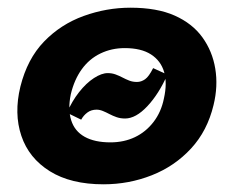

<svg xmlns="http://www.w3.org/2000/svg" viewBox="-20 -463 606 499"><path d="M249 16Q164 16 109.5 -18Q55 -52 35.5 -110Q16 -168 33 -238Q51 -310 94.5 -355Q138 -400 197.5 -421.5Q257 -443 319 -443Q388 -443 434 -422.5Q480 -402 506 -366Q532 -330 539.5 -284.5Q547 -239 535 -190Q519 -123 476.5 -77Q434 -31 374.5 -7.5Q315 16 249 16ZM267 -93Q302 -93 330.5 -106.5Q359 -120 379 -146Q399 -172 406 -207Q415 -247 406.5 -276Q398 -305 372.5 -321.5Q347 -338 304 -338Q270 -338 241 -324Q212 -310 192.5 -283Q173 -256 164 -218Q156 -179 165 -150.5Q174 -122 200 -107.5Q226 -93 267 -93ZM305 -155Q293 -155 283 -158.5Q273 -162 264.5 -166.5Q256 -171 247.5 -174.5Q239 -178 231 -178Q217 -178 207 -170.5Q197 -163 191 -152L154 -170Q167 -200 185.5 -223.5Q204 -247 224 -260Q244 -273 260 -273Q271 -273 280.5 -269.5Q290 -266 298.5 -261.5Q307 -257 316 -253.5Q325 -250 336 -250Q347 -250 357 -257Q367 -264 378 -286L415 -269Q393 -219 363 -187Q333 -155 305 -155Z"/></svg>

Font: Ysabeau Black
Style: Italic
Weight: 900
Italic angle: -12°
Version: Version 2.000;gftools[0.9.27.dev2+g8671c4b]